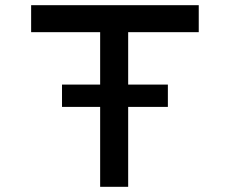

<svg xmlns="http://www.w3.org/2000/svg" viewBox="-20 -720 886 740"><path d="M219 -308V-394H627V-308ZM366 0V-596H100V-700H746V-596H474V0Z"/></svg>

Font: Lexend Zetta
Style: Regular
Weight: 400
Designer: Bonnie Shaver-Troup, Thomas Jockin
Foundry: Lexend
Version: Version 1.007